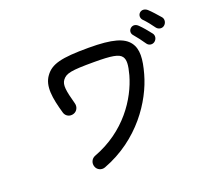

<svg xmlns="http://www.w3.org/2000/svg" viewBox="-136 -995 1273 1168"><g transform="rotate(-20 500.0 -411.0)"><path d="M354 -2C594 -92 728 -294 772 -453C797 -543 802 -607 767 -653C733 -697 666 -720 509 -720C330 -720 266 -703 225 -646C183 -589 197 -507 227 -403C234 -378 260 -365 285 -373C309 -380 322 -406 315 -431C290 -522 284 -561 304 -588C328 -620 361 -627 509 -627C625 -627 670 -619 688 -594C703 -573 702 -541 685 -478C646 -339 534 -168 322 -89C298 -80 286 -53 295 -29C303 -5 330 7 354 -2ZM790 -700C810 -677 830 -650 847 -625C858 -608 881 -604 897 -616C913 -628 918 -651 906 -667C888 -691 860 -724 842 -741C828 -755 809 -759 793 -746C778 -733 778 -713 790 -700ZM876 -768C897 -747 918 -720 935 -696C947 -680 971 -676 986 -689C1001 -701 1006 -725 993 -741C974 -763 945 -796 927 -812C912 -825 892 -828 877 -815C863 -802 864 -781 876 -768Z"/></g></svg>

Font: 寒蝉半圆体
Style: Regular
Weight: 400
Designer: Yoshimichi Ohira & Warren
Foundry: ChillType
Version: Version 1.800;Glyphs 3.1.1 (3135)